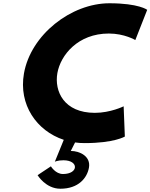

<svg xmlns="http://www.w3.org/2000/svg" viewBox="-20 -860 920 1174"><path d="M498.4 15C677.4 15 743.4 -25 743.4 -25L736 -210C736 -210 656 -170 560 -170C371 -170 311.3 -302 330.8 -413C350.2 -523 456.5 -655 645.5 -655C741.5 -655 807.4 -615 807.4 -615L880.1 -800C880.1 -800 828.1 -840 649.1 -840C415.1 -840 168.3 -648 126.5 -411C92.8 -220 203.6 -60 369.9 -5L315.3 129C315.3 129 331.8 120 367.8 120C463.8 120 460.7 204 365 204C319 204 291.3 157 291.3 157L209.8 211C209.8 211 259.2 294 349.2 294C460.2 294 512.8 228 523.9 165C536.1 96 467.9 63 412.9 63L439.1 11C458.5 14 478.4 15 498.4 15Z"/></svg>

Font: Hussar Wysoki
Style: Obl
Weight: 700
Foundry: Cannot Into Space Fonts
Version: Version 0.92